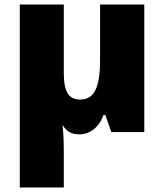

<svg xmlns="http://www.w3.org/2000/svg" viewBox="-20 -573 712 833"><path d="M256.8 -252.9Q256.8 -196.8 273.2 -168.9Q289.6 -141.1 328.1 -141.1Q373.5 -141.1 393.8 -181.6Q414.1 -222.2 414.1 -311V-553.2H606V0H462.9L437 -74.2H429.2Q412.6 -31.2 385 -10.7Q357.4 9.8 325.2 9.8Q297.9 9.8 281.2 0Q264.6 -9.8 251 -30.8Q256.8 13.2 256.8 84V240.2H65.9V-553.2H256.8Z"/></svg>

Font: Open Sans ExtBd
Style: Bold
Weight: 800
Foundry: Ascender Corporation
Version: Version 1.10